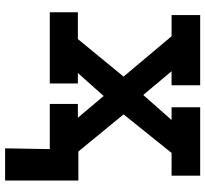

<svg xmlns="http://www.w3.org/2000/svg" viewBox="-46 -583 804 752"><g transform="rotate(90 356.0 -207.0)"><path d="M561 175 564 0H477V-112H687V175ZM28 0V-110H133L280 -289L122 -477H39V-589H314V-477H259L352 -366L450 -477H400V-589H668V-477H579L428 -289L575 -110H687V0H387V-110H441L356 -211L266 -110H307V0Z"/></g></svg>

Font: Podkova ExtraBold
Style: Regular
Weight: 800
Designer: Ilya Yudin
Foundry: Cyreal (www.cyreal.org)
Version: Version 2.103